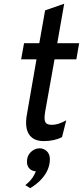

<svg xmlns="http://www.w3.org/2000/svg" viewBox="-20 -742 443 1026"><path d="M213.5 12Q158.5 12 135 -24.2Q111.5 -60.5 123.5 -129L175 -425H93L108.5 -511H190L221 -686.5L323 -722L286 -511H403L388 -425H271.5L221.5 -146Q214.5 -105.5 221.8 -90.2Q229 -75 256.5 -75Q274.5 -75 292.2 -80.5Q310 -86 334 -99L311.5 -9.5Q271 12 213.5 12ZM141.5 263.5 115.5 247.5Q124 240.5 134.8 230Q145.5 219.5 155.2 205.2Q165 191 171.5 173.5Q149 172 136.5 158Q124 144 124 122.5Q124 90 145 70.2Q166 50.5 191.5 50.5Q213.5 50.5 230 65.8Q246.5 81 246.5 109Q246.5 136 235.8 162.5Q225 189 202 214.8Q179 240.5 141.5 263.5Z"/></svg>

Font: Overpass Medium
Style: Italic
Weight: 500
Italic angle: -10°
Designer: Delve Withrington, Dave Bailey, Thomas Jockin
Foundry: Delve Fonts LLC
Version: Version 4.000